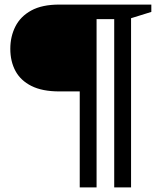

<svg xmlns="http://www.w3.org/2000/svg" viewBox="-20 -696 711 838"><path d="M366.5 -676V-297H238.5Q164.5 -297 117.2 -320.8Q70 -344.5 47.5 -386.2Q25 -428 25 -483Q25 -536.5 47.2 -580.5Q69.5 -624.5 116.5 -650.2Q163.5 -676 238.5 -676ZM401.5 122H328V-676H497.5V-612.5H401.5ZM552 122H478.5V-676H640.5V-644L552 -616.5Z"/></svg>

Font: Newsreader 16pt 16pt ExtraBold
Style: Regular
Weight: 800
Version: Version 1.003